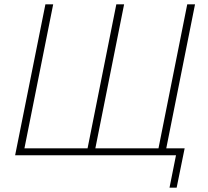

<svg xmlns="http://www.w3.org/2000/svg" viewBox="-20 -718 962 888"><path d="M764 150 794 0H50L190 -698H226L93 -32H385L518 -698H554L421 -32H713L846 -698H882L749 -32H834L797 150Z"/></svg>

Font: IBM Plex Sans ExtraLight
Style: Italic
Weight: 250
Italic angle: -11.31°
Designer: Mike Abbink, Paul van der Laan, Pieter van Rosmalen
Foundry: Bold Monday
Version: Version 3.201